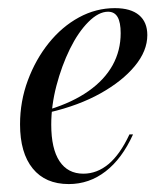

<svg xmlns="http://www.w3.org/2000/svg" viewBox="-20 -446 413 477"><path d="M150.8 11.3Q92.7 11.3 61.3 -27.4Q29.8 -66.1 29.8 -137.1Q29.8 -194.4 49.2 -246.4Q68.5 -298.4 101.2 -339.1Q133.9 -379.8 176.2 -402.8Q218.5 -425.8 265.3 -425.8Q304.8 -425.8 325.4 -408.5Q346 -391.1 346 -358.9Q346 -319.4 314.9 -281.9Q283.9 -244.4 229.8 -214.1Q175.8 -183.9 103.2 -166.9V-174.2Q160.5 -191.9 200 -219.8Q239.5 -247.6 259.7 -283.9Q279.8 -320.2 279.8 -363.7Q279.8 -390.3 272.2 -403.6Q264.5 -416.9 248.4 -416.9Q225 -416.9 199.6 -391.5Q174.2 -366.1 153.6 -324.2Q133.1 -282.3 120.2 -233.1Q107.3 -183.9 107.3 -136.3Q107.3 -76.6 127.8 -45.6Q148.4 -14.5 187.1 -14.5Q221 -14.5 249.6 -38.3Q278.2 -62.1 301.6 -112.1H310.5Q283.1 -51.6 242.3 -20.2Q201.6 11.3 150.8 11.3Z"/></svg>

Font: Playfair 144pt SemiCondensed
Style: Italic
Weight: 400
Width: 4
Italic angle: -15.6°
Designer: Claus Eggers Sørensen
Foundry: Claus Eggers Sørensen
Version: Version 2.203